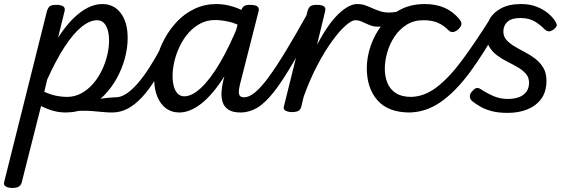

<svg xmlns="http://www.w3.org/2000/svg" viewBox="-73 -539 2846 949"><path d="M481 17Q457 17 433 14.5Q409 12 383.5 10Q358 8 329 8.5Q300 9 264 14L274 -23Q307 -30 341 -36.5Q375 -43 405.5 -48Q436 -53 460.5 -55.5Q485 -58 500 -58Q509 -58 512 -46.5Q515 -35 511.5 -20.5Q508 -6 500 5.5Q492 17 481 17ZM-13 390Q-31 390 -44 383Q-57 376 -52 359L159 -484Q165 -503 174.5 -509Q184 -515 204 -515Q232 -515 241.5 -506Q251 -497 245 -479L214 -353Q251 -410 288 -446.5Q325 -483 361 -501Q397 -519 433 -519Q490 -519 524 -474Q558 -429 558 -351Q558 -303 544.5 -252Q531 -201 505 -153.5Q479 -106 441.5 -67.5Q404 -29 356 -6Q308 17 251 17Q220 17 189.5 8.5Q159 0 130 -15L34 364Q30 377 19.5 383.5Q9 390 -13 390ZM146 -85Q178 -71 205.5 -65.5Q233 -60 257 -60Q297 -60 329.5 -78Q362 -96 387.5 -125.5Q413 -155 430.5 -191.5Q448 -228 457 -266Q466 -304 466 -338Q466 -368 459.5 -390.5Q453 -413 440 -426Q427 -439 407 -439Q371 -439 330.5 -406.5Q290 -374 247 -308.5Q204 -243 160 -145Z M481 17Q467 17 460 5.5Q453 -6 454.5 -20.5Q456 -35 467 -46.5Q478 -58 499 -58Q524 -58 551 -75.5Q578 -93 606.5 -125.5Q635 -158 665 -204.5Q695 -251 725 -308Q733 -321 746.5 -320Q760 -319 769.5 -309.5Q779 -300 772 -286Q734 -211 699 -153.5Q664 -96 629 -58.5Q594 -21 558 -2Q522 17 481 17Z M813 17Q775 17 747.5 -3.5Q720 -24 704.5 -61.5Q689 -99 689 -151Q689 -198 702 -249.5Q715 -301 741 -348.5Q767 -396 804 -434.5Q841 -473 890 -496Q939 -519 997 -519Q1037 -519 1079.5 -506Q1122 -493 1158 -468L1144 -396Q1097 -423 1059 -431.5Q1021 -440 990 -440Q950 -440 917 -422.5Q884 -405 858.5 -376Q833 -347 815.5 -310.5Q798 -274 789 -236Q780 -198 780 -163Q780 -134 786.5 -111Q793 -88 806 -75.5Q819 -63 838 -63Q876 -63 921 -105Q966 -147 1013.5 -227.5Q1061 -308 1107 -421L1140 -375Q1089 -244 1033 -157Q977 -70 921.5 -26.5Q866 17 813 17ZM1116 17Q1077 17 1056 3Q1035 -11 1027.5 -34Q1020 -57 1022 -85.5Q1024 -114 1031 -142L1118 -484Q1124 -503 1133.5 -509Q1143 -515 1162 -515Q1191 -515 1200.5 -506Q1210 -497 1204 -479L1119 -145Q1105 -95 1108 -76.5Q1111 -58 1133 -58Q1147 -58 1154 -46.5Q1161 -35 1159.5 -20.5Q1158 -6 1147.5 5.5Q1137 17 1116 17Z M1116 17Q1102 17 1095 5.5Q1088 -6 1089.5 -20.5Q1091 -35 1102 -46.5Q1113 -58 1134 -58Q1157 -58 1186 -81Q1215 -104 1252.5 -154.5Q1290 -205 1341 -289Q1392 -373 1459 -494Q1467 -508 1481 -506.5Q1495 -505 1505 -495Q1515 -485 1507 -472Q1434 -329 1379 -234.5Q1324 -140 1281 -85Q1238 -30 1198.5 -6.5Q1159 17 1116 17Z M1369 15Q1352 15 1338.5 8Q1325 1 1331 -16L1447 -484Q1453 -503 1462.5 -509Q1472 -515 1492 -515Q1521 -515 1530 -506Q1539 -497 1533 -479L1494 -318Q1520 -367 1546 -405Q1572 -443 1598.5 -468.5Q1625 -494 1648.5 -506.5Q1672 -519 1691 -519Q1710 -519 1718 -507Q1726 -495 1724.5 -479Q1723 -463 1712.5 -451Q1702 -439 1683 -439Q1665 -439 1634.5 -412Q1604 -385 1567.5 -334.5Q1531 -284 1494.5 -214.5Q1458 -145 1428 -61L1416 -11Q1413 2 1402.5 8.5Q1392 15 1369 15Z M1795 -407Q1777 -407 1762.5 -412Q1748 -417 1734.5 -423.5Q1721 -430 1709.5 -434.5Q1698 -439 1684 -439Q1665 -439 1657 -451Q1649 -463 1650 -479Q1651 -495 1662 -507Q1673 -519 1692 -519Q1715 -519 1733 -512.5Q1751 -506 1768.5 -498Q1786 -490 1806 -483.5Q1826 -477 1852 -477Q1865 -477 1886.5 -480.5Q1908 -484 1918 -488Q1928 -494 1935.5 -489.5Q1943 -485 1946.5 -475.5Q1950 -466 1948.5 -457Q1947 -448 1936 -444Q1919 -435 1895 -426.5Q1871 -418 1845 -412.5Q1819 -407 1795 -407Z M1952 17Q1846 17 1793 -43Q1740 -103 1740 -202Q1740 -256 1759 -312Q1778 -368 1814.5 -415Q1851 -462 1904 -490.5Q1957 -519 2026 -519Q2082 -519 2124 -500.5Q2166 -482 2197 -445Q2211 -428 2207 -416Q2203 -404 2191 -393Q2178 -382 2165.5 -380.5Q2153 -379 2140 -393Q2119 -414 2091 -426.5Q2063 -439 2019 -439Q1972 -439 1936.5 -416.5Q1901 -394 1877 -358Q1853 -322 1841 -280Q1829 -238 1829 -199Q1829 -161 1842 -129Q1855 -97 1884 -78.5Q1913 -60 1960 -60Q1974 -60 1980 -48.5Q1986 -37 1984 -21.5Q1982 -6 1974 5.5Q1966 17 1952 17Z M1946 17Q1938 17 1933.5 5.5Q1929 -6 1930.5 -21.5Q1932 -37 1937.5 -48.5Q1943 -60 1954 -60Q2023 -60 2085.5 -108Q2148 -156 2211.5 -242Q2275 -328 2347 -442Q2353 -450 2366 -445.5Q2379 -441 2389 -431Q2399 -421 2394 -411Q2321 -279 2250.5 -183Q2180 -87 2105.5 -35Q2031 17 1946 17Z M2436 19Q2393 19 2360.5 11Q2328 3 2304 -10.5Q2280 -24 2261 -39Q2251 -47 2249.5 -60Q2248 -73 2259 -86Q2270 -99 2279.5 -103Q2289 -107 2302 -99Q2334 -78 2366.5 -64Q2399 -50 2435 -50Q2470 -50 2493 -59Q2516 -68 2529 -86Q2542 -104 2542 -130Q2542 -156 2526.5 -174Q2511 -192 2487 -206Q2463 -220 2435 -234Q2407 -248 2383 -266Q2359 -284 2344 -310Q2329 -336 2329 -374Q2329 -412 2347 -444.5Q2365 -477 2404 -498Q2443 -519 2503 -519Q2546 -519 2579 -506Q2612 -493 2635 -474Q2658 -455 2670 -436Q2678 -424 2679 -415.5Q2680 -407 2663 -393Q2650 -384 2640.5 -384Q2631 -384 2620 -393Q2596 -418 2568 -434Q2540 -450 2499 -450Q2456 -450 2435.5 -431.5Q2415 -413 2415 -383Q2415 -359 2430 -342Q2445 -325 2469 -310.5Q2493 -296 2521 -281.5Q2549 -267 2573 -248.5Q2597 -230 2612.5 -204Q2628 -178 2628 -140Q2628 -86 2602.5 -51Q2577 -16 2534 1.5Q2491 19 2436 19Z"/></svg>

Font: Playwrite IS
Style: Regular
Weight: 400
Designer: Veronika Burian, José Scaglione
Foundry: TypeTogether
Version: Version 1.002